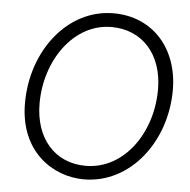

<svg xmlns="http://www.w3.org/2000/svg" viewBox="-51 -759 810 817"><g transform="rotate(5 353.5 -350.5)"><path d="M336 7C535 7 681 -184 681 -404C681 -582 569 -708 402 -708C205 -708 59 -518 59 -295C59 -86 206 7 336 7ZM339 -51C207 -51 121 -150 121 -299C121 -482 236 -649 398 -649C530 -649 618 -551 618 -401C618 -216 503 -51 339 -51Z"/></g></svg>

Font: Fixel Text 20240404 Light
Style: Italic
Weight: 300
Width: 4
Italic angle: -10°
Designer: AlfaBravo + MacPaw
Foundry: Kyrylo Tkachov, Marchela Mozhyna, Serhii Makarenko, Maria Weinstein, Zakhar Kryvoshyya
Version: Version 1.211;Glyphs 3.2 (3225)